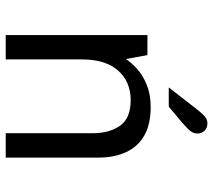

<svg xmlns="http://www.w3.org/2000/svg" viewBox="-57 -689 746 672"><g transform="rotate(90 316.0 -353.0)"><path d="M102.7 0V-496H172.9L186.6 -420.5Q198.3 -438.9 220.5 -459.2Q242.7 -479.5 276.6 -493.5Q310.5 -507.4 353.9 -507.4Q416.4 -507.4 455.5 -484.3Q494.7 -461.3 513.1 -419.9Q531.6 -378.6 531.6 -324.9V0H446.3V-303.1Q446.3 -363.3 419.9 -400.4Q393.6 -437.4 330.7 -437.4Q266.1 -437.4 227 -393.4Q188 -349.3 188 -267.1V0ZM286 -570.7 366.2 -673.7Q378 -688.6 388 -697.2Q398 -705.9 412 -705.9Q427.9 -705.9 437.6 -695.8Q447.3 -685.8 447.3 -671.4Q447.3 -658.1 439.7 -647.9Q432.1 -637.6 410.7 -618.9L353.4 -570.7Z"/></g></svg>

Font: Atkinson Hyperlegible Mono ExtraLight
Style: Regular
Weight: 200
Monospace: yes
Designer: Elliott Scott, Megan Eiswerth, Linus Boman, Theodore Petrosky, Letters from Sweden
Foundry: Applied Design Works, Letters from Sweden
Version: Version 2.001